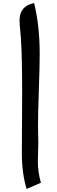

<svg xmlns="http://www.w3.org/2000/svg" viewBox="-20 -1006 371 1248"><path d="M122 -11Q122 -76 123 -205.5Q124 -335 124 -400Q124 -638 116 -756Q116 -766 111 -815Q107 -850 107 -873Q107 -968 202 -986Q238 -837 238 -656Q238 -578 232.5 -422Q227 -266 227 -187Q227 -169 228 -133Q229 -97 229 -79Q229 -58 227.5 -17Q226 24 226 45Q226 111 246 182L153 222Q122 121 122 -11Z"/></svg>

Font: Wortlaut AH
Style: SemiBold
Weight: 600
Designer: Andreas Höfeld
Foundry: Fontgrube AH
Version: Version 2.59